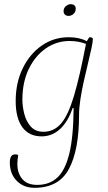

<svg xmlns="http://www.w3.org/2000/svg" viewBox="-20 -640 516 918"><path d="M145 258Q93 258 60 224.5Q27 191 27 137Q27 120 32.5 109Q38 98 54 98Q60 98 67 101Q65 112 64 123Q63 134 63 144Q63 188 86.5 216Q110 244 158 244Q215 244 253 210Q291 176 311 96Q331 16 332 -123H327Q305 -58 267 -23Q229 12 179 12Q119 12 87 -31.5Q55 -75 55 -157Q55 -244 88.5 -313Q122 -382 179.5 -422Q237 -462 309 -462Q360 -462 395 -443L407 -462Q424 -462 424 -454Q424 -441 417.5 -410Q411 -379 401 -338.5Q391 -298 381 -253Q371 -208 364.5 -166Q358 -124 358 -92Q358 78 309.5 168Q261 258 145 258ZM87 -163Q87 -132 96 -96Q105 -60 127 -35Q149 -10 188 -10Q238 -10 272 -49.5Q306 -89 333.5 -181Q361 -273 391 -430Q376 -436 356.5 -440Q337 -444 313 -444Q250 -444 199 -408.5Q148 -373 117.5 -310Q87 -247 87 -163ZM308 -564Q296 -564 290 -570.5Q284 -577 284 -586Q284 -602 295.5 -611Q307 -620 317 -620Q342 -620 342 -598Q342 -582 331 -573Q320 -564 308 -564Z"/></svg>

Font: Petrona Thin
Style: Italic
Weight: 100
Italic angle: -9°
Designer: Ringo R. Seeber
Foundry: Ringo R. Seeber
Version: Version 2.001; ttfautohint (v1.8.3)